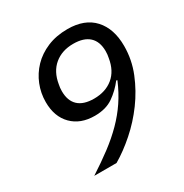

<svg xmlns="http://www.w3.org/2000/svg" viewBox="-165 -840 929 970"><g transform="rotate(-30 300.0 -355.0)"><path d="M567 -493Q567 -413 537 -339Q507 -265 460 -201Q413 -137 354.5 -85.5Q296 -34 238 0H108Q173 -42 225.5 -81.5Q278 -121 320 -163.5Q362 -206 394 -253.5Q426 -301 451 -360L445 -362Q413 -320 370.5 -290.5Q328 -261 263 -261Q180 -261 131 -310.5Q82 -360 82 -445Q82 -497 101 -544.5Q120 -592 155.5 -629Q191 -666 243 -688Q295 -710 361 -710Q461 -710 514 -652Q567 -594 567 -493ZM303 -338Q370 -338 414 -374Q458 -410 469 -479Q471 -488 472 -497.5Q473 -507 473 -517Q473 -573 441.5 -602Q410 -631 349 -631Q283 -631 239 -594.5Q195 -558 184 -490Q182 -481 181 -471.5Q180 -462 180 -452Q180 -396 211 -367Q242 -338 303 -338Z"/></g></svg>

Font: IBM Plex Mono Text
Style: Italic
Weight: 450
Italic angle: -9°
Monospace: yes
Designer: Mike Abbink, Paul van der Laan, Pieter van Rosmalen
Foundry: Bold Monday
Version: Version 2.1